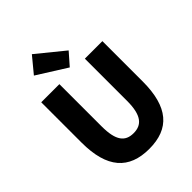

<svg xmlns="http://www.w3.org/2000/svg" viewBox="-285 -1173 1332 1332"><g transform="rotate(-45 381.5 -506.5)"><path d="M384 14C582 14 682 -99 682 -350V-745H510V-331C510 -190 465 -140 384 -140C302 -140 260 -190 260 -331V-745H82V-350C82 -99 185 14 384 14ZM393 -776 471 -865 272 -1027 177 -912Z"/></g></svg>

Font: Source Han Sans HK Heavy
Style: Regular
Weight: 900
Designer: Ryoko NISHIZUKA 西塚涼子 (kana, bopomofo & ideographs); Paul D. Hunt (Latin, Greek & Cyrillic); Sandoll Communications 산돌커뮤니
Foundry: Adobe
Version: Version 2.000;hotconv 1.0.107;makeotfexe 2.5.65593